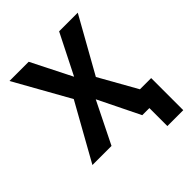

<svg xmlns="http://www.w3.org/2000/svg" viewBox="-239 -883 1194 1194"><g transform="rotate(-45 358.0 -285.5)"><path d="M346.7 -466.8 480.5 -732.4H644.5L441.4 -370.1L581.1 -122.1H679.7V160.2H540V2H477.5L342.8 -272.5L207 2H39.1L247.1 -370.1L43.9 -732.4H212.9Z"/></g></svg>

Font: Nasu
Style: Bold
Weight: 700
Designer: Ryoko NISHIZUKA (kana &amp; ideographs); Paul D. Hunt (Latin, Greek &amp; Cyrillic); Wenlong ZHANG (bopomofo); Sandoll C
Version: Version 2014.1215